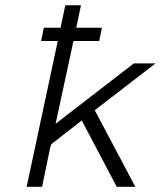

<svg xmlns="http://www.w3.org/2000/svg" viewBox="-20 -715 615 735"><path d="M82 0 201.2 -558.1H137.2L147.9 -608.9H211.9L230 -694.8H290L272 -608.9H370.1L359.9 -558.1H261.2L192.9 -241.2L492.2 -472.2H575.2L342.8 -293L498 0H426.8L293 -253.9Q183.1 -168.9 178.5 -164.6Q173.8 -160.2 170.9 -144L141.1 0Z"/></svg>

Font: CMU Bright
Style: Oblique
Weight: 500
Italic angle: -12°
Version: Version 0.7.0